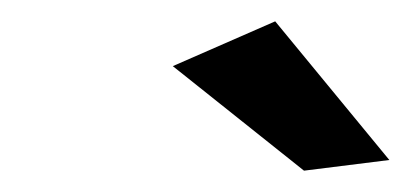

<svg xmlns="http://www.w3.org/2000/svg" viewBox="-20 -772 385 180"><path d="M238 -752 345 -622 265 -612 142 -710Z"/></svg>

Font: TypoPRO Montserrat Alternates
Style: Italic
Weight: 400
Italic angle: -11.3°
Designer: Julieta Ulanovsky
Foundry: Julieta Ulanovsky
Version: Version 6.001